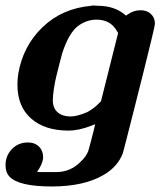

<svg xmlns="http://www.w3.org/2000/svg" viewBox="-20 -472 585 694"><path d="M227 0Q142 0 92.5 -43.5Q43 -87 43 -166Q43 -186 46 -205Q63 -306 134 -374Q205 -442 310 -451L313 -452Q316 -452 319 -452Q321 -452 326.5 -451.5Q332 -451 335 -451Q391 -451 429 -421Q434 -416 436 -416Q437 -416 439 -418Q441 -419 442 -420Q463 -435 488 -435Q511 -435 525.5 -421.5Q540 -408 540 -386Q540 -381 528 -331Q516 -281 499 -213Q482 -145 465 -78Q448 -11 436 36L424 82Q405 131 355 160Q284 202 167 202Q47 202 14 166Q0 151 0 125Q0 91 23 67Q46 43 81 43Q106 43 121 58Q136 73 136 99Q133 123 114 149L123 150H183Q234 150 270 114Q291 95 299 74Q300 71 306.5 47Q313 23 318.5 0.5Q324 -22 324 -23Q323 -23 311 -18Q266 0 227 0ZM171 -109Q171 -81 188.5 -66Q206 -51 235 -51Q259 -51 296 -67Q322 -82 337 -98L345 -106L407 -353L403 -359Q380 -401 329 -401Q293 -401 262 -378Q229 -353 205 -280Q203 -274 195 -242Q187 -210 183 -194Q179 -178 175 -152.5Q171 -127 171 -109Z"/></svg>

Font: MathJax_Math
Style: Bold Italic
Weight: 700
Version: Version 1.1